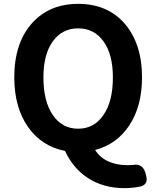

<svg xmlns="http://www.w3.org/2000/svg" viewBox="-20 -774 810 995"><path d="M624 201Q515 201 433 147Q357 96 317 8Q197 -15 126 -115Q54 -217 54 -373Q54 -551 146 -654Q236 -754 385 -754Q535 -754 624 -654Q716 -549 716 -373Q716 -224 650 -124Q585 -26 473 3Q497 43 545 64Q587 82 641 82Q659 82 667 81Q722 70 736 130Q743 155 738 169Q733 184 711 192Q668 201 624 201ZM385 -107Q468 -107 516 -178Q565 -248 565 -373Q565 -492 516.5 -559.5Q468 -627 385 -627Q302 -627 253.5 -559.5Q205 -492 205 -373Q205 -249 253.5 -178Q302 -107 385 -107Z"/></svg>

Font: GenSenRounded JP B
Style: Regular
Weight: 700
Version: Version 1.501;PS 1;hotconv 16.6.51;makeotf.lib2.5.65220